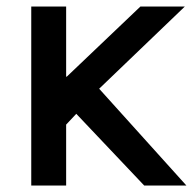

<svg xmlns="http://www.w3.org/2000/svg" viewBox="-20 -571 594 591"><path d="M76.2 0V-550.8H183.6V-335H185.5L412.1 -550.8H548.8L285.2 -297.9L553.7 0H423.8L214.8 -220.7L183.6 -187.5V0Z"/></svg>

Font: Gothic A1 SemiBold
Style: Regular
Weight: 600
Version: Version 2.50